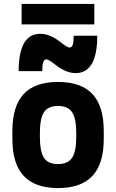

<svg xmlns="http://www.w3.org/2000/svg" viewBox="-20 -947 590 977"><path d="M275 10Q158 10 100.5 -52Q43 -114 43 -240V-280Q43 -407 100.5 -468.5Q158 -530 275 -530Q393 -530 450.5 -468.5Q508 -407 508 -280V-240Q508 -114 450.5 -52Q393 10 275 10ZM275 -112Q325 -112 346.5 -143.5Q368 -175 368 -250V-270Q368 -345 346.5 -376.5Q325 -408 275 -408Q225 -408 204 -376.5Q183 -345 183 -270V-250Q183 -175 204 -143.5Q225 -112 275 -112ZM365 -575Q342 -575 316 -585Q290 -595 256 -622Q242 -633 231.5 -639Q221 -645 216 -645Q205 -645 200 -631Q195 -617 195 -585H75Q75 -680 102.5 -727.5Q130 -775 185 -775Q208 -775 234 -765Q260 -755 294 -728Q308 -717 318.5 -711Q329 -705 334 -705Q345 -705 350 -719Q355 -733 355 -765H475Q475 -671 447.5 -623Q420 -575 365 -575ZM90 -823V-927H460V-823Z"/></svg>

Font: M PLUS Code Latin SemiExpanded
Style: Bold
Weight: 700
Width: 6
Designer: Coji Morishita
Foundry: UNDERFOREST DESIGN
Version: Version 1.002; ttfautohint (v1.8.3)